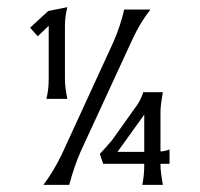

<svg xmlns="http://www.w3.org/2000/svg" viewBox="-20 -516 557 536"><path d="M428 -56Q428 -37.3 434.7 0H377.3Q382.7 -26.7 382.7 -56V-58.7H268L258.7 -86.7Q268 -96 276 -105.3Q284 -114.7 293.3 -125.3L356 -213.3Q372 -233.3 380 -258.7H434.7Q428 -221.3 428 -202.7V-93.3Q438.7 -93.3 453.3 -98.7V-58.7H428ZM382.7 -92V-196L308 -92ZM101.3 0Q129.3 -37.3 152 -84L296 -397.3Q316 -442.7 326.7 -489.3H400Q372 -454.7 349.3 -405.3L205.3 -93.3Q186.7 -50.7 173.3 0ZM109.3 -240Q116 -264 116 -296V-444L85.3 -414.7L64 -438.7L114.7 -485.3L168 -496Q161.3 -469.3 161.3 -445.3V-296Q161.3 -272 168 -240Z"/></svg>

Font: Tenali Ramakrishna
Style: Regular
Weight: 400
Designer: Appaji Ambarisha Darbha
Foundry: Andhrapradesh Society for Knowledge Networks
Version: Version 1.0.5; ttfautohint (v1.2.25-373a) -l 7 -r 28 -G 50 -